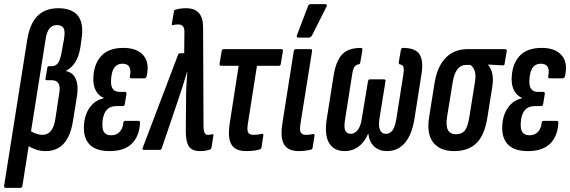

<svg xmlns="http://www.w3.org/2000/svg" viewBox="-38 -729 2773 934"><path d="M-10 185Q-19 185 -18 175L94 -533Q106 -612 143.5 -650.5Q181 -689 246 -689Q312 -689 341 -652.5Q370 -616 359 -542L353 -499Q346 -455 328.5 -427Q311 -399 284 -385V-383Q317 -376 330.5 -345Q344 -314 337 -265L317 -141Q294 6 184 6Q158 6 135.5 -2Q113 -10 94 -22L106 -94Q120 -85 136.5 -79Q153 -73 169 -73Q194 -73 209.5 -92Q225 -111 231 -149L250 -274Q262 -339 213 -339H189Q182 -339 183 -346L192 -398Q193 -407 200 -407H213Q233 -407 244.5 -422.5Q256 -438 263 -482L273 -537Q280 -577 271.5 -592Q263 -607 239 -607Q216 -607 202.5 -590Q189 -573 184 -539L71 175Q70 185 60 185Z M495 6Q432 6 401 -23Q370 -52 370 -107Q370 -142 380.5 -171.5Q391 -201 412 -222Q433 -243 466 -251V-253Q441 -264 428.5 -287.5Q416 -311 416 -342Q416 -412 452 -454Q488 -496 562 -496Q628 -496 659 -460.5Q690 -425 676 -361Q673 -348 665 -348H600Q592 -348 594 -360Q600 -387 591.5 -403Q583 -419 558 -419Q537 -419 524.5 -407Q512 -395 507 -374.5Q502 -354 502 -331Q502 -307 512.5 -294.5Q523 -282 544 -282H570Q579 -282 577 -271L569 -222Q567 -213 560 -213H529Q504 -213 489 -201.5Q474 -190 467 -169Q460 -148 460 -121Q460 -95 470.5 -83Q481 -71 503 -71Q528 -71 543.5 -87Q559 -103 562 -131Q562 -141 571 -141H637Q644 -141 643 -128Q639 -65 602.5 -29.5Q566 6 495 6Z M935 6Q909 6 893 -4.5Q877 -15 871 -40Q865 -65 866 -110L867 -236Q867 -274 868.5 -307Q870 -340 873 -379H872Q860 -340 850 -307.5Q840 -275 827 -238L749 -8Q746 0 740 0H661Q651 0 657 -12L828 -462Q831 -470 838 -470H858L859 -570Q860 -592 852 -601Q844 -610 830 -610Q823 -610 817 -609.5Q811 -609 804 -607Q796 -605 798 -614L808 -673Q809 -681 816 -682Q839 -689 866 -689Q909 -689 929.5 -666Q950 -643 950 -593L952 -116Q952 -93 957 -83Q962 -73 974 -73Q982 -73 994 -76Q998 -77 999.5 -75Q1001 -73 1000 -69L991 -12Q989 -3 982 -1Q970 3 958.5 4.5Q947 6 935 6Z M1158 6Q1125 6 1105 -7.5Q1085 -21 1078.5 -51Q1072 -81 1080 -132L1123 -409H1038Q1029 -409 1030 -419L1040 -479Q1042 -490 1050 -490H1331Q1340 -490 1338 -479L1328 -419Q1327 -409 1319 -409H1212L1167 -122Q1163 -93 1170 -83Q1177 -73 1196 -73Q1206 -73 1217.5 -74.5Q1229 -76 1236 -78Q1244 -79 1243 -70L1234 -12Q1232 -4 1225 -2Q1213 2 1196 4Q1179 6 1158 6Z M1414 6Q1382 6 1361.5 -7.5Q1341 -21 1334.5 -51Q1328 -81 1336 -131L1391 -480Q1393 -490 1401 -490H1473Q1482 -490 1480 -480L1423 -123Q1419 -93 1426 -83Q1433 -73 1451 -73Q1460 -73 1469 -74Q1478 -75 1486 -77Q1493 -78 1492 -69L1483 -12Q1482 -3 1475 -1Q1463 2 1448 4Q1433 6 1414 6ZM1412 -546Q1407 -546 1406 -550Q1405 -554 1407 -559L1460 -698Q1462 -705 1466 -707Q1470 -709 1476 -709H1545Q1550 -709 1551.5 -705Q1553 -701 1550 -696L1480 -557Q1474 -546 1463 -546Z M1639 6Q1586 6 1562.5 -34Q1539 -74 1552 -153L1586 -368Q1598 -435 1627.5 -465.5Q1657 -496 1718 -496Q1725 -496 1725 -486L1715 -427Q1714 -418 1707 -416Q1693 -414 1686 -403.5Q1679 -393 1675 -366L1641 -150Q1634 -110 1641.5 -94Q1649 -78 1668 -78Q1688 -78 1702.5 -97Q1717 -116 1722 -152L1752 -333Q1754 -343 1761 -343H1830Q1839 -343 1837 -333L1808 -152Q1802 -116 1810.5 -97Q1819 -78 1839 -78Q1858 -78 1870.5 -93.5Q1883 -109 1890 -150L1924 -366Q1928 -393 1924.5 -403.5Q1921 -414 1906 -416Q1901 -419 1902 -427L1912 -486Q1914 -496 1922 -496Q1983 -496 2003 -464.5Q2023 -433 2012 -366L1978 -150Q1965 -72 1931 -33Q1897 6 1844 6Q1807 6 1783 -15.5Q1759 -37 1754 -77H1752Q1735 -37 1706 -15.5Q1677 6 1639 6Z M2171 6Q2102 6 2069 -36.5Q2036 -79 2050 -162L2076 -326Q2089 -405 2130 -447.5Q2171 -490 2237 -490H2419Q2428 -490 2427 -480L2417 -421Q2417 -410 2407 -411L2336 -415V-414Q2350 -399 2356.5 -371.5Q2363 -344 2356 -302L2333 -158Q2320 -73 2280.5 -33.5Q2241 6 2171 6ZM2181 -76Q2209 -76 2223.5 -94.5Q2238 -113 2245 -159L2272 -327Q2278 -364 2271.5 -383Q2265 -402 2251 -413H2229Q2204 -413 2187.5 -392.5Q2171 -372 2164 -328L2137 -162Q2130 -117 2141 -96.5Q2152 -76 2181 -76Z M2530 6Q2467 6 2436 -23Q2405 -52 2405 -107Q2405 -142 2415.5 -171.5Q2426 -201 2447 -222Q2468 -243 2501 -251V-253Q2476 -264 2463.5 -287.5Q2451 -311 2451 -342Q2451 -412 2487 -454Q2523 -496 2597 -496Q2663 -496 2694 -460.5Q2725 -425 2711 -361Q2708 -348 2700 -348H2635Q2627 -348 2629 -360Q2635 -387 2626.5 -403Q2618 -419 2593 -419Q2572 -419 2559.5 -407Q2547 -395 2542 -374.5Q2537 -354 2537 -331Q2537 -307 2547.5 -294.5Q2558 -282 2579 -282H2605Q2614 -282 2612 -271L2604 -222Q2602 -213 2595 -213H2564Q2539 -213 2524 -201.5Q2509 -190 2502 -169Q2495 -148 2495 -121Q2495 -95 2505.5 -83Q2516 -71 2538 -71Q2563 -71 2578.5 -87Q2594 -103 2597 -131Q2597 -141 2606 -141H2672Q2679 -141 2678 -128Q2674 -65 2637.5 -29.5Q2601 6 2530 6Z"/></svg>

Font: Sofia Sans Extra Condensed SemiBold
Style: Italic
Weight: 600
Italic angle: -9°
Designer: Botio Nikoltchev, Ani Petrova
Foundry: lettersoup
Version: Version 4.101